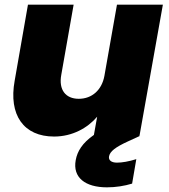

<svg xmlns="http://www.w3.org/2000/svg" viewBox="-20 -581 726 824"><path d="M679 -561H482L428 -255C417 -195 375 -157 318 -157C262 -157 231 -195 243 -260L296 -561H100L43 -235C16 -87 82 5 212 5C291 5 356 -32 397 -80L383 -2C333 33 312 68 305 106C291 181 346 223 439 223C477 223 514 217 547 207L565 102C533 112 504 117 482 117C457 117 445 106 448 90C452 69 474 51 531 25L579 3L578 0H579Z"/></svg>

Font: SVN-Poppins ExtraBold
Style: Italic
Weight: 800
Italic angle: -10°
Designer: Ninad Kale (Devanagari), Jonny Pinhorn (Latin)
Foundry: Indian Type Foundry
Version: Version 3.002 2017